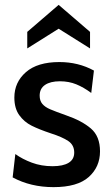

<svg xmlns="http://www.w3.org/2000/svg" viewBox="-20 -759 458 789"><path d="M32 -30 43 -126Q72 -105 111 -90.5Q150 -76 196 -76Q239 -76 262 -90Q285 -104 285 -132Q285 -163 260.5 -179.5Q236 -196 189 -211Q141 -227 110 -242.5Q79 -258 59 -286Q39 -314 39 -358Q39 -421 86.5 -462.5Q134 -504 224 -504Q302 -504 366 -469L355 -377Q324 -400 293.5 -412.5Q263 -425 226 -425Q187 -425 165 -410Q143 -395 143 -366Q143 -345 154 -332Q165 -319 186 -310Q207 -301 252 -285Q316 -263 353.5 -231Q391 -199 391 -137Q391 -73 344.5 -31.5Q298 10 200 10Q106 10 32 -30ZM92 -628 221 -739 350 -628V-560L221 -641L92 -560Z"/></svg>

Font: Cabin Medium
Style: Regular
Weight: 500
Designer: Pablo Impallari
Foundry: Pablo Impallari. http://www.impallari.com Igino Marini. http://www.ikern.com
Version: Version 2.200